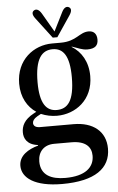

<svg xmlns="http://www.w3.org/2000/svg" viewBox="-61 -740 615 999"><g transform="rotate(-5 247.0 -241.0)"><path d="M223 217C394 217 476 157 476 54C476 -37 409 -88 309 -88H133C109 -88 99 -99 99 -112C99 -122 105 -134 124 -145L144 -156C170 -145 198 -139 227 -139C324 -139 417 -206 417 -330C417 -405 383 -459 334 -489V-491C366 -481 387 -469 414 -469C456 -469 471 -486 471 -516C471 -546 455 -562 429 -562C379 -562 363 -516 279 -516H234C138 -516 45 -447 45 -322C45 -251 76 -199 121 -169L108 -162C55 -134 42 -100 42 -68C42 -38 57 -3 115 4V7C64 21 14 50 14 104C14 167 80 217 223 217ZM114 90C114 39 146 5 199 5H289C362 5 393 37 393 84C393 145 346 187 242 187C169 187 114 162 114 90ZM141 -321C141 -445 178 -486 234 -486C289 -486 321 -444 321 -333C321 -208 285 -169 228 -169C174 -169 141 -210 141 -321ZM156 -696C144 -689 142 -675 158 -654L240 -546H264L336 -653C351 -675 350 -689 338 -696C326 -703 312 -697 301 -675L252 -577L195 -675C182 -697 168 -703 156 -696Z"/></g></svg>

Font: RL Madena
Style: Regular
Weight: 400
Designer: I Kadek Wantara Putra
Foundry: Roughlines ID
Version: Version 1.000;Glyphs 3.1.2 (3151)